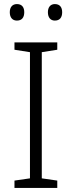

<svg xmlns="http://www.w3.org/2000/svg" viewBox="-20 -922 351 942"><path d="M28 -862C28 -836 41 -821 63 -821C87 -821 99 -836 99 -862C99 -887 87 -902 63 -902C41 -902 28 -887 28 -862ZM215 -862C215 -836 228 -821 249 -821C273 -821 285 -836 285 -862C285 -887 273 -902 249 -902C228 -902 215 -887 215 -862ZM261 0V-36L185 -47V-666L261 -678V-714H51V-678L127 -666V-47L51 -36V0Z"/></svg>

Font: Noto Sans Bengali Light
Style: Regular
Weight: 300
Designer: Jelle Bosma - Monotype Design Team
Foundry: Monotype Imaging Inc.
Version: Version 2.003